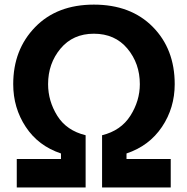

<svg xmlns="http://www.w3.org/2000/svg" viewBox="-20 -824 824 844"><path d="M38.1 -454.1Q38.1 -605.5 134.3 -704.6Q230.5 -803.7 392.6 -803.7Q554.7 -803.7 651.4 -706.1Q748 -608.4 748 -454.1Q748 -349.6 691.9 -266.1Q635.7 -182.6 536.1 -149.4V-125H730.5V0H428.7V-229.5Q511.7 -250 553.2 -315.4Q594.7 -380.9 594.7 -454.1Q594.7 -544.9 540 -610.4Q485.4 -675.8 392.6 -675.8Q300.8 -675.8 246.1 -610.4Q191.4 -544.9 191.4 -454.1Q191.4 -379.9 231.9 -314.9Q272.5 -250 356.4 -229.5V0H53.7V-125H248V-149.4Q148.4 -182.6 93.3 -266.1Q38.1 -349.6 38.1 -454.1Z"/></svg>

Font: Gothic A1 ExtraBold
Style: Regular
Weight: 800
Designer: HanYang I&C Co.,Ltd.
Foundry: HanYang I&C Co.,Ltd.
Version: Version 2.50